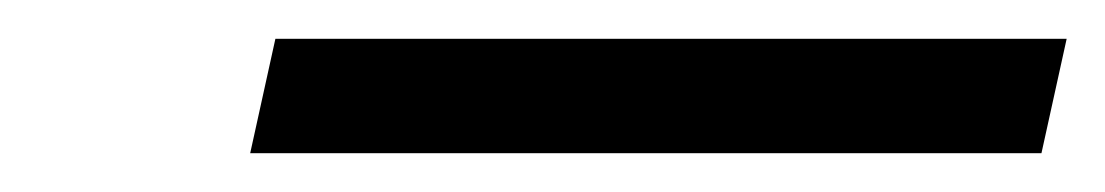

<svg xmlns="http://www.w3.org/2000/svg" viewBox="-20 -839 570 99"><path d="M109 -760H517L530 -819H122Z"/></svg>

Font: Noto Serif Condensed Black
Style: Italic
Weight: 900
Width: 3
Italic angle: -12°
Designer: Monotype Design Team
Foundry: Monotype Imaging Inc.
Version: Version 2.013